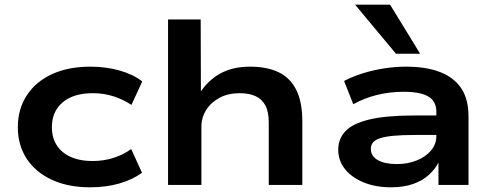

<svg xmlns="http://www.w3.org/2000/svg" viewBox="-20 -788 2104 818"><path d="M364 10Q270 10 201 -22Q132 -54 94 -111.5Q56 -169 56 -246Q56 -323 94 -381.5Q132 -440 201.5 -472Q271 -504 364 -504Q432 -504 490 -487.5Q548 -471 586 -441L540 -341Q504 -365 462.5 -378Q421 -391 376 -391Q293 -391 247 -352Q201 -313 201 -246Q201 -179 247 -140.5Q293 -102 375 -102Q421 -102 462.5 -115Q504 -128 539 -153L585 -52Q546 -23 489 -6.5Q432 10 364 10Z M696 0V-705H835L836 -392H832Q864 -444 917 -474Q970 -504 1046 -504Q1116 -504 1165.5 -481Q1215 -458 1241.5 -406.5Q1268 -355 1268 -271V0H1125V-266Q1125 -312 1110.5 -339Q1096 -366 1068.5 -378.5Q1041 -391 1001 -391Q952 -391 915.5 -371.5Q879 -352 858.5 -319.5Q838 -287 838 -248V0Z M1646 10Q1580 10 1529 -11Q1478 -32 1449.5 -68Q1421 -104 1421 -150Q1421 -197 1452 -229.5Q1483 -262 1554 -279Q1625 -296 1745 -296H1858V-213H1749Q1693 -213 1656.5 -209.5Q1620 -206 1599 -199Q1578 -192 1569 -181Q1560 -170 1560 -154Q1560 -123 1589.5 -106Q1619 -89 1671 -89Q1717 -89 1755.5 -104.5Q1794 -120 1816.5 -147Q1839 -174 1839 -208V-312Q1839 -357 1804.5 -377Q1770 -397 1700 -397Q1642 -397 1588 -384Q1534 -371 1485 -344L1446 -443Q1482 -462 1525 -475.5Q1568 -489 1615.5 -496.5Q1663 -504 1709 -504Q1796 -504 1855 -481Q1914 -458 1945 -412Q1976 -366 1976 -292V0H1848V-108H1854Q1839 -73 1810.5 -46Q1782 -19 1741 -4.5Q1700 10 1646 10ZM1667 -559 1493 -768H1642L1770 -559Z"/></svg>

Font: Nunito Sans 10pt Expanded
Style: Bold
Weight: 700
Width: 7
Designer: Vernon Adams
Foundry: Vernon Adams
Version: Version 3.101;gftools[0.9.27]